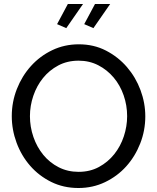

<svg xmlns="http://www.w3.org/2000/svg" viewBox="-20 -937 788 962"><path d="M312 -796 266 -816 320 -917H396ZM448 -796 402 -816 456 -917H532ZM373 5Q298 5 236.5 -25.5Q175 -56 131 -106.5Q87 -157 63 -222Q39 -287 39 -355Q39 -426 64.5 -491Q90 -556 135 -606Q180 -656 241.5 -685.5Q303 -715 375 -715Q450 -715 511 -683.5Q572 -652 616 -601Q660 -550 684 -485.5Q708 -421 708 -354Q708 -283 682.5 -218Q657 -153 612.5 -103.5Q568 -54 506.5 -24.5Q445 5 373 5ZM130 -355Q130 -301 147.5 -250.5Q165 -200 197 -161Q229 -122 274 -99Q319 -76 374 -76Q431 -76 476 -100.5Q521 -125 552.5 -164.5Q584 -204 600.5 -254Q617 -304 617 -355Q617 -409 599.5 -459.5Q582 -510 549.5 -548.5Q517 -587 472.5 -610Q428 -633 374 -633Q317 -633 272 -609Q227 -585 195.5 -546Q164 -507 147 -457Q130 -407 130 -355Z"/></svg>

Font: Boldmen Medium
Style: Regular
Weight: 400
Designer: Matt McInerney, Pablo Impallari, Rodrigo Fuenzalida
Foundry: LIVING CONCEPT
Version: Version 1.000